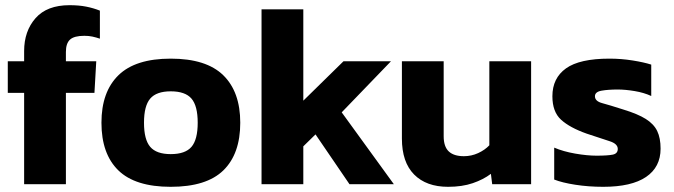

<svg xmlns="http://www.w3.org/2000/svg" viewBox="-20 -710 2597 740"><path d="M73 0V-352H10V-474H73V-513Q73 -590 117 -640Q161 -690 248 -690Q284 -690 312 -684.5Q340 -679 365 -669V-561Q350 -566 336 -569Q322 -572 305 -572Q266 -572 250 -557.5Q234 -543 234 -510V-474H351L344 -352H234V0Z M638 10Q501 10 436 -53.5Q371 -117 371 -237Q371 -356 436.5 -420Q502 -484 638 -484Q775 -484 840.5 -420Q906 -356 906 -237Q906 -117 841 -53.5Q776 10 638 10ZM638 -116Q694 -116 718 -144Q742 -172 742 -237Q742 -302 718 -330Q694 -358 638 -358Q583 -358 559 -330Q535 -302 535 -237Q535 -172 559 -144Q583 -116 638 -116Z M988 0V-674H1149V-322L1304 -474H1487L1297 -277L1498 0H1327L1196 -192L1149 -146V0Z M1707 10Q1623 10 1576 -37.5Q1529 -85 1529 -176V-474H1690V-185Q1690 -145 1709.5 -126.5Q1729 -108 1768 -108Q1797 -108 1823 -120Q1849 -132 1866 -150V-474H2027V0H1877L1872 -40Q1843 -18 1802 -4Q1761 10 1707 10Z M2305 10Q2248 10 2197 2Q2146 -6 2116 -18V-141Q2151 -126 2197 -118Q2243 -110 2279 -110Q2322 -110 2341.5 -114Q2361 -118 2361 -136Q2361 -156 2329 -166Q2297 -176 2241 -195Q2176 -218 2142.5 -248.5Q2109 -279 2109 -339Q2109 -409 2161.5 -446.5Q2214 -484 2329 -484Q2374 -484 2418 -477Q2462 -470 2490 -461V-340Q2462 -353 2426 -359Q2390 -365 2361 -365Q2324 -365 2298.5 -360.5Q2273 -356 2273 -339Q2273 -320 2301 -312.5Q2329 -305 2382 -288Q2438 -271 2469 -251.5Q2500 -232 2513 -205Q2526 -178 2526 -137Q2526 -66 2470 -28Q2414 10 2305 10Z"/></svg>

Font: Kanit SemiBold
Style: Regular
Weight: 600
Designer: Katatrad Team
Foundry: CadsonDemak
Version: Version 2.000; ttfautohint (v1.8.3)